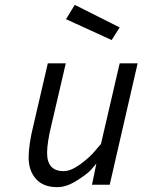

<svg xmlns="http://www.w3.org/2000/svg" viewBox="-20 -761 587 791"><path d="M288 -741 473 -648 440 -596 252 -682ZM216 10Q158 10 128 -24Q98 -58 98 -112Q98 -166 118 -246L177 -500H251L193 -251Q174 -175 174 -131Q174 -56 242 -56Q272 -56 310.5 -84Q349 -112 372 -140L396 -168L473 -500H547L432 0H359L377 -87Q368 -76 353.5 -60Q339 -44 296.5 -17Q254 10 216 10Z"/></svg>

Font: Titillium Web
Style: Italic
Weight: 400
Italic angle: -13°
Version: Version 1.002;PS 57.000;hotconv 1.0.70;makeotf.lib2.5.55311